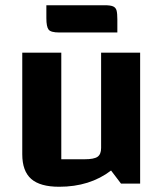

<svg xmlns="http://www.w3.org/2000/svg" viewBox="-20 -701 625 733"><path d="M515 0H442L404 -50Q323 12 206 12Q133 12 99 -18Q65 -48 65 -112V-500H214V-93H303Q339 -93 352.5 -102.5Q366 -112 366 -136V-500H515ZM157 -632V-681H380Q402 -681 412 -676.5Q422 -672 425 -661Q428 -650 428 -627V-577H206Q174 -577 165.5 -588Q157 -599 157 -632Z"/></svg>

Font: Changa SemiBold
Style: Regular
Weight: 600
Designer: Eduardo Rodriguez Tunni
Foundry: Eduardo Rodriguez Tunni
Version: Version 2.002; ttfautohint (v1.5) -l 8 -r 50 -G 150 -x 14 -H